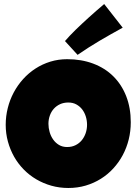

<svg xmlns="http://www.w3.org/2000/svg" viewBox="-20 -980 678 952"><path d="M628.4 -374Q628.4 -329.6 618.2 -288.3Q607.9 -247.1 588.6 -210.9Q569.3 -174.8 541.7 -144.8Q514.2 -114.7 479.7 -93.3Q445.3 -71.8 404.8 -59.8Q364.3 -47.9 318.8 -47.9Q274.9 -47.9 235.1 -59.1Q195.3 -70.3 160.6 -90.6Q126 -110.8 97.9 -139.4Q69.8 -168 50 -202.9Q30.3 -237.8 19.3 -277.8Q8.3 -317.9 8.3 -361.3Q8.3 -403.8 18.6 -444.6Q28.8 -485.4 48.1 -521.5Q67.4 -557.6 94.7 -587.9Q122.1 -618.2 156 -640.1Q189.9 -662.1 229.5 -674.3Q269 -686.5 313 -686.5Q383.8 -686.5 442.1 -664.6Q500.5 -642.6 541.7 -601.8Q583 -561 605.7 -503.2Q628.4 -445.3 628.4 -374ZM411.6 -361.3Q411.6 -382.3 405.5 -402.1Q399.4 -421.9 387.7 -437.3Q376 -452.6 358.6 -462.2Q341.3 -471.7 318.8 -471.7Q295.9 -471.7 277.8 -463.4Q259.8 -455.1 246.8 -440.7Q233.9 -426.3 227.1 -407Q220.2 -387.7 220.2 -366.2Q220.2 -345.7 226.1 -325.2Q231.9 -304.7 243.7 -288.1Q255.4 -271.5 272.7 -261.2Q290 -251 313 -251Q335.9 -251 354.2 -260Q372.6 -269 385.3 -284.4Q397.9 -299.8 404.8 -319.8Q411.6 -339.8 411.6 -361.3ZM588.4 -842.8Q530.3 -811 475.1 -778.6Q419.9 -746.1 364.7 -708L302.2 -776.4Q312 -788.1 325.7 -802.5Q339.4 -816.9 354.7 -832Q370.1 -847.2 386.7 -862.5Q403.3 -877.9 418.9 -892.1Q456.1 -925.8 496.6 -960Z"/></svg>

Font: Luckiest Guy
Style: Regular
Weight: 400
Designer: Astigmatic (AOETI)
Foundry: Astigmatic (AOETI)
Version: Version 1.000